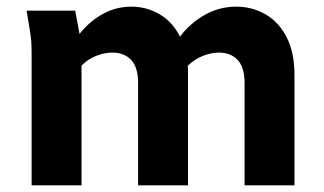

<svg xmlns="http://www.w3.org/2000/svg" viewBox="-20 -557 975 577"><path d="M60 -525H206L219 -455Q248 -492 288 -514.5Q328 -537 375 -537Q420 -537 459 -514.5Q498 -492 521 -447Q550 -486 594 -511.5Q638 -537 690 -537Q737 -537 777 -514.5Q817 -492 841 -446Q865 -400 865 -331V0H715V-308Q715 -355 694 -377Q673 -399 638 -399Q615 -399 589.5 -389Q564 -379 544 -359Q545 -352 545 -345.5Q545 -339 545 -331V0H395V-308Q395 -355 374 -377Q353 -399 318 -399Q295 -399 270 -389.5Q245 -380 225 -360V0H75V-400Q75 -421 73.5 -437.5Q72 -454 68 -476Z"/></svg>

Font: Radio Canada
Style: Regular
Weight: 400
Designer: Charles Daoud, Etienne Aubert Bonn, Alexandre Saumier Demers, Jacques Le Bailly
Foundry: Radio-Canada
Version: Version 2.104;gftools[0.9.28.dev5+ged2979d]